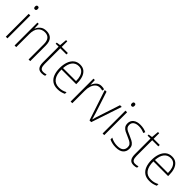

<svg xmlns="http://www.w3.org/2000/svg" viewBox="243 -1929 3142 3142"><g transform="rotate(45 1814.5 -357.5)"><path d="M103 -725Q121 -725 127.5 -714.5Q134 -704 134 -688Q134 -672 127 -661.5Q120 -651 103 -651Q87 -651 80 -661.5Q73 -672 73 -688Q73 -704 80 -714.5Q87 -725 103 -725ZM122 -529V0H84V-529Z M490 -539Q567 -539 608 -495Q649 -451 649 -356V0H611V-351Q611 -431 578.5 -468Q546 -505 487 -505Q413 -505 369 -454Q325 -403 325 -300V0H287V-529H317L322 -426H325Q341 -470 381 -504.5Q421 -539 490 -539Z M926 -24Q945 -24 962 -27.5Q979 -31 992 -36V-3Q978 3 961 6.5Q944 10 921 10Q861 10 835.5 -26.5Q810 -63 810 -133V-496H742V-521L810 -531L821 -658H849V-529H991V-496H849V-135Q849 -80 865.5 -52Q882 -24 926 -24Z M1270 -539Q1333 -539 1372 -506.5Q1411 -474 1429.5 -419Q1448 -364 1448 -297V-265H1108Q1107 -149 1152.5 -87Q1198 -25 1286 -25Q1326 -25 1358 -33Q1390 -41 1429 -61V-23Q1396 -7 1361.5 1.5Q1327 10 1285 10Q1211 10 1163 -24Q1115 -58 1092 -119Q1069 -180 1069 -262Q1069 -341 1091.5 -404Q1114 -467 1158.5 -503Q1203 -539 1270 -539ZM1270 -505Q1201 -505 1158.5 -453Q1116 -401 1109 -299H1410Q1411 -358 1396 -405Q1381 -452 1350 -478.5Q1319 -505 1270 -505Z M1765 -538Q1801 -538 1830 -528L1823 -492Q1809 -496 1794.5 -498.5Q1780 -501 1764 -501Q1717 -501 1686 -472.5Q1655 -444 1638.5 -395.5Q1622 -347 1623 -288V0H1584V-529H1616L1621 -424H1623Q1638 -468 1673 -503Q1708 -538 1765 -538Z M2021 0 1846 -529H1886L2007 -159Q2027 -98 2040 -45H2043Q2050 -71 2057.5 -98.5Q2065 -126 2076 -157L2198 -529H2238L2061 0Z M2343 -725Q2361 -725 2367.5 -714.5Q2374 -704 2374 -688Q2374 -672 2367 -661.5Q2360 -651 2343 -651Q2327 -651 2320 -661.5Q2313 -672 2313 -688Q2313 -704 2320 -714.5Q2327 -725 2343 -725ZM2362 -529V0H2324V-529Z M2812 -133Q2812 -67 2767.5 -28.5Q2723 10 2635 10Q2587 10 2548 0Q2509 -10 2484 -23V-64Q2516 -46 2555 -35.5Q2594 -25 2635 -25Q2708 -25 2741 -53.5Q2774 -82 2774 -133Q2774 -167 2757.5 -188Q2741 -209 2711.5 -224.5Q2682 -240 2643 -256Q2600 -273 2566.5 -290.5Q2533 -308 2513.5 -335Q2494 -362 2494 -407Q2494 -467 2538.5 -503Q2583 -539 2662 -539Q2703 -539 2739 -531Q2775 -523 2803 -509L2788 -476Q2763 -489 2729 -497Q2695 -505 2661 -505Q2601 -505 2566.5 -480Q2532 -455 2532 -407Q2532 -374 2547.5 -353.5Q2563 -333 2592 -319Q2621 -305 2660 -289Q2701 -271 2735.5 -253.5Q2770 -236 2791 -208Q2812 -180 2812 -133Z M3053 -24Q3072 -24 3089 -27.5Q3106 -31 3119 -36V-3Q3105 3 3088 6.5Q3071 10 3048 10Q2988 10 2962.5 -26.5Q2937 -63 2937 -133V-496H2869V-521L2937 -531L2948 -658H2976V-529H3118V-496H2976V-135Q2976 -80 2992.5 -52Q3009 -24 3053 -24Z M3397 -539Q3460 -539 3499 -506.5Q3538 -474 3556.5 -419Q3575 -364 3575 -297V-265H3235Q3234 -149 3279.5 -87Q3325 -25 3413 -25Q3453 -25 3485 -33Q3517 -41 3556 -61V-23Q3523 -7 3488.5 1.5Q3454 10 3412 10Q3338 10 3290 -24Q3242 -58 3219 -119Q3196 -180 3196 -262Q3196 -341 3218.5 -404Q3241 -467 3285.5 -503Q3330 -539 3397 -539ZM3397 -505Q3328 -505 3285.5 -453Q3243 -401 3236 -299H3537Q3538 -358 3523 -405Q3508 -452 3477 -478.5Q3446 -505 3397 -505Z"/></g></svg>

Font: Noto Sans Lao Looped SemiCondensed ExtraLight
Style: Regular
Weight: 200
Width: 4
Designer: Mark Frömberg, Ben Mitchell
Foundry: The Fontpad Ltd
Version: Version 1.002; ttfautohint (v1.8.4.7-5d5b)